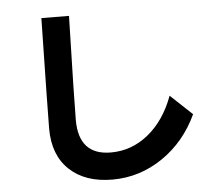

<svg xmlns="http://www.w3.org/2000/svg" viewBox="-57 -853 1114 981"><g transform="rotate(-5 500.0 -362.0)"><path d="M180.7 -222.7Q180.7 -291 190.4 -789.1L332 -788.1Q320.3 -342.8 320.3 -254.9Q320.3 -74.2 485.4 -74.2Q591.8 -74.2 677.2 -143.6Q762.7 -212.9 808.6 -336.9L919.9 -232.4Q856.4 -95.7 738.8 -15.6Q621.1 64.5 481.4 64.5Q341.8 64.5 261.2 -11.2Q180.7 -86.9 180.7 -222.7Z"/></g></svg>

Font: GenEi M Gothic v2 Bold
Style: Regular
Weight: 700
Version: Version 2.0